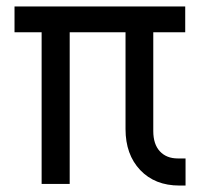

<svg xmlns="http://www.w3.org/2000/svg" viewBox="-20 -570 640 595"><path d="M536 5Q460 5 414.5 -43Q369 -91 369 -170V-470H196V0H109V-470H25V-550H554V-470H455V-164Q455 -123 475.5 -101Q496 -79 531 -79H555V5Z"/></svg>

Font: JetBrains Mono
Style: Regular
Weight: 400
Monospace: yes
Designer: Philipp Nurullin, Konstantin Bulenkov
Foundry: JetBrains
Version: Version 2.305